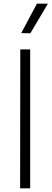

<svg xmlns="http://www.w3.org/2000/svg" viewBox="-20 -1030 282 1050"><path d="M146 -848 96 -849 182 -1010H242ZM90 0 91 -760H145V0Z"/></svg>

Font: Be Vietnam Pro ExtraLight
Style: Regular
Weight: 200
Designer: Lam Bao, Tony Le, Vietanh Nguyen
Foundry: Yellow Type Foundry
Version: Version 1.002; ttfautohint (v1.8.3)